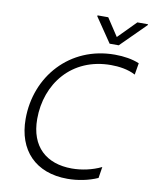

<svg xmlns="http://www.w3.org/2000/svg" viewBox="-101 -1015 870 1099"><g transform="rotate(10 334.5 -465.5)"><path d="M437.5 -941.4H375.4L374.6 -936.4L471.6 -793.7H524.5L668 -936.4L669 -941.4H606.9L505.3 -838.4ZM367.5 9.9C427.9 9.9 489.7 -2.5 542.6 -25.9L552.9 -91.3C499.6 -65.3 437.9 -52.6 382.1 -52.6C233.7 -52.6 138.1 -137.1 138.1 -297.9C138.1 -502.5 273.1 -674.7 501.1 -674.7C545.8 -674.7 599.8 -668 643.8 -644.5L655.2 -712.4C615.4 -729 566.1 -737.2 512.8 -737.2C250.7 -737.2 72.8 -533.4 72.8 -286.6C72.8 -105.5 181.1 9.9 367.5 9.9Z"/></g></svg>

Font: TID UI Light
Style: Italic
Weight: 300
Italic angle: -9.39999°
Designer: The TID Project Authors
Foundry: Bakken & Bæck
Version: Version 1.001;hotconv 1.0.109;makeotfexe 2.5.65596